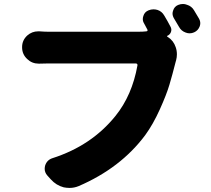

<svg xmlns="http://www.w3.org/2000/svg" viewBox="-20 -880 1040 946"><path d="M820.3 -748Q827.1 -735.4 822.3 -722.2Q817.4 -709 803.7 -703.1Q802.7 -703.1 802.7 -701.7Q802.7 -700.2 803.7 -700.2L807.6 -697.3Q835 -679.7 845.7 -647.5Q851.6 -630.9 851.6 -612.3Q851.6 -597.7 847.7 -583Q846.7 -578.1 845.7 -576.2Q829.1 -510.7 814.9 -462.9Q800.8 -415 767.6 -341.3Q734.4 -267.6 695.3 -213.9Q574.2 -51.8 367.2 37.1Q345.7 45.9 323.2 45.9Q308.6 45.9 293.9 43Q256.8 33.2 230.5 3.9L212.9 -15.6Q200.2 -30.3 200.2 -47.9Q200.2 -55.7 202.1 -63.5Q210.9 -91.8 238.3 -100.6Q430.7 -162.1 548.8 -308.6Q630.9 -410.2 657.2 -557.6Q658.2 -561.5 655.8 -564.5Q653.3 -567.4 649.4 -567.4H218.8Q198.2 -567.4 173.8 -566.4Q172.9 -566.4 170.9 -566.4Q137.7 -566.4 114.3 -588.9Q88.9 -612.3 88.9 -646.5V-648.4Q88.9 -681.6 114.3 -705.1Q137.7 -725.6 168 -725.6Q170.9 -725.6 173.8 -725.6Q202.1 -723.6 218.8 -723.6H660.2Q685.5 -723.6 701.2 -725.6Q705.1 -725.6 706.5 -728.5Q708 -731.4 706.1 -734.4Q698.2 -750 690.4 -763.7Q683.6 -774.4 683.6 -786.1Q683.6 -793.9 686.5 -801.8Q692.4 -821.3 711.9 -829.1Q723.6 -834 736.3 -834Q746.1 -834 755.9 -831.1Q777.3 -824.2 789.1 -803.7Q805.7 -776.4 820.3 -748ZM836.9 -790Q830.1 -801.8 830.1 -813.5Q830.1 -820.3 833 -828.1Q838.9 -847.7 857.4 -855.5Q869.1 -860.4 881.8 -860.4Q891.6 -860.4 901.4 -856.4Q923.8 -849.6 935.5 -830.1Q947.3 -810.5 960 -789.1Q966.8 -777.3 966.8 -765.6Q966.8 -757.8 963.9 -750Q956.1 -729.5 936.5 -720.7Q925.8 -715.8 914.1 -715.8Q904.3 -715.8 894.5 -719.7Q873 -727.5 862.3 -747.1Q848.6 -771.5 836.9 -790Z"/></svg>

Font: Gen Jyuu GothicX Heavy
Style: Bold
Weight: 900
Designer: [Source Han Sans]
Ryoko NISHIZUKA  (kana & ideographs); Paul D. Hunt (Latin, Greek & Cyrillic); Wenlong ZHANG  (bopomofo
Version: Version 1.002.20150607